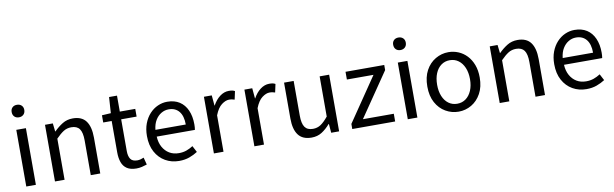

<svg xmlns="http://www.w3.org/2000/svg" viewBox="-48 -1287 5798 1812"><g transform="rotate(-10 2850.5 -381.0)"><path d="M92 0V-543H184V0ZM138 -655Q111 -655 94.5 -671.5Q78 -688 78 -716Q78 -743 94.5 -759Q111 -775 138 -775Q165 -775 182 -759Q199 -743 199 -716Q199 -688 182 -671.5Q165 -655 138 -655Z M367 0V-543H442L451 -464H453Q492 -503 535.5 -530Q579 -557 635 -557Q721 -557 761 -502.5Q801 -448 801 -344V0H710V-332Q710 -409 685.5 -443Q661 -477 607 -477Q565 -477 532 -456Q499 -435 459 -394V0Z M1147 13Q1090 13 1056 -9.5Q1022 -32 1007.5 -73Q993 -114 993 -168V-469H912V-538L998 -543L1008 -696H1084V-543H1232V-469H1084V-165Q1084 -116 1102.5 -88.5Q1121 -61 1168 -61Q1183 -61 1200 -65.5Q1217 -70 1230 -76L1248 -7Q1225 1 1199 7Q1173 13 1147 13Z M1556 13Q1483 13 1424 -21Q1365 -55 1330.5 -118.5Q1296 -182 1296 -271Q1296 -338 1316 -390.5Q1336 -443 1370.5 -480.5Q1405 -518 1449 -537.5Q1493 -557 1539 -557Q1609 -557 1657 -526Q1705 -495 1730.5 -437.5Q1756 -380 1756 -302Q1756 -287 1755 -274Q1754 -261 1752 -250H1386Q1389 -192 1412.5 -149.5Q1436 -107 1475 -83.5Q1514 -60 1566 -60Q1606 -60 1638.5 -71.5Q1671 -83 1702 -103L1734 -42Q1699 -19 1655 -3Q1611 13 1556 13ZM1385 -315H1676Q1676 -397 1640.5 -440.5Q1605 -484 1541 -484Q1503 -484 1469.5 -464Q1436 -444 1413.5 -407Q1391 -370 1385 -315Z M1890 0V-543H1965L1974 -444H1976Q2004 -496 2044.5 -526.5Q2085 -557 2130 -557Q2149 -557 2162.5 -554.5Q2176 -552 2188 -545L2171 -466Q2157 -470 2146 -472.5Q2135 -475 2118 -475Q2085 -475 2047 -446.5Q2009 -418 1982 -349V0Z M2278 0V-543H2353L2362 -444H2364Q2392 -496 2432.5 -526.5Q2473 -557 2518 -557Q2537 -557 2550.5 -554.5Q2564 -552 2576 -545L2559 -466Q2545 -470 2534 -472.5Q2523 -475 2506 -475Q2473 -475 2435 -446.5Q2397 -418 2370 -349V0Z M2825 13Q2739 13 2698.5 -41Q2658 -95 2658 -199V-543H2750V-210Q2750 -135 2774 -100.5Q2798 -66 2852 -66Q2894 -66 2927 -88Q2960 -110 2999 -158V-543H3090V0H3014L3007 -85H3004Q2966 -41 2923.5 -14Q2881 13 2825 13Z M3216 0V-49L3502 -469H3247V-543H3618V-494L3331 -74H3627V0Z M3748 0V-543H3840V0ZM3794 -655Q3767 -655 3750.5 -671.5Q3734 -688 3734 -716Q3734 -743 3750.5 -759Q3767 -775 3794 -775Q3821 -775 3838 -759Q3855 -743 3855 -716Q3855 -688 3838 -671.5Q3821 -655 3794 -655Z M4234 13Q4168 13 4110 -20.5Q4052 -54 4017.5 -117.5Q3983 -181 3983 -271Q3983 -362 4017.5 -425.5Q4052 -489 4110 -523Q4168 -557 4234 -557Q4284 -557 4329.5 -538Q4375 -519 4410 -482Q4445 -445 4465 -392Q4485 -339 4485 -271Q4485 -181 4450 -117.5Q4415 -54 4358 -20.5Q4301 13 4234 13ZM4234 -63Q4281 -63 4316.5 -89Q4352 -115 4372 -162Q4392 -209 4392 -271Q4392 -334 4372 -381Q4352 -428 4316.5 -454Q4281 -480 4234 -480Q4187 -480 4151.5 -454Q4116 -428 4096.5 -381Q4077 -334 4077 -271Q4077 -209 4096.5 -162Q4116 -115 4151.5 -89Q4187 -63 4234 -63Z M4629 0V-543H4704L4713 -464H4715Q4754 -503 4797.5 -530Q4841 -557 4897 -557Q4983 -557 5023 -502.5Q5063 -448 5063 -344V0H4972V-332Q4972 -409 4947.5 -443Q4923 -477 4869 -477Q4827 -477 4794 -456Q4761 -435 4721 -394V0Z M5459 13Q5386 13 5327 -21Q5268 -55 5233.5 -118.5Q5199 -182 5199 -271Q5199 -338 5219 -390.5Q5239 -443 5273.5 -480.5Q5308 -518 5352 -537.5Q5396 -557 5442 -557Q5512 -557 5560 -526Q5608 -495 5633.5 -437.5Q5659 -380 5659 -302Q5659 -287 5658 -274Q5657 -261 5655 -250H5289Q5292 -192 5315.5 -149.5Q5339 -107 5378 -83.5Q5417 -60 5469 -60Q5509 -60 5541.5 -71.5Q5574 -83 5605 -103L5637 -42Q5602 -19 5558 -3Q5514 13 5459 13ZM5288 -315H5579Q5579 -397 5543.5 -440.5Q5508 -484 5444 -484Q5406 -484 5372.5 -464Q5339 -444 5316.5 -407Q5294 -370 5288 -315Z"/></g></svg>

Font: Noto Sans KR
Style: Regular
Weight: 400
Designer: Ryoko NISHIZUKA  (kana, bopomofo & ideographs); Paul D. Hunt (Latin, Greek & Cyrillic); Sandoll Communications , Soo-you
Foundry: Adobe
Version: Version 2.004-H2;hotconv 1.0.118;makeotfexe 2.5.65603